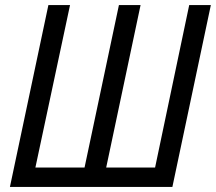

<svg xmlns="http://www.w3.org/2000/svg" viewBox="-20 -734 848 754"><path d="M19 0H657L808 -714H723L589 -76H397L532 -714H447L312 -76H119L255 -714H170Z"/></svg>

Font: Noto Sans Display SemiCondensed
Style: Italic
Weight: 400
Width: 4
Italic angle: -12°
Designer: Monotype Design Team
Foundry: Monotype Imaging Inc.
Version: Version 1.900